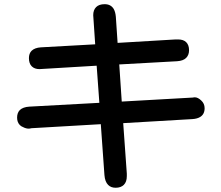

<svg xmlns="http://www.w3.org/2000/svg" viewBox="-20 -800 1040 904"><path d="M577.1 29.3Q577.1 56.2 563.2 70.1Q549.3 84 524.4 84Q502.4 84 489.3 70.8Q474.1 55.7 471.7 23.9L454.6 -215.3L127.4 -196.3L126 -195.8Q120.1 -194.3 116.7 -194.3Q113.3 -194.3 110.4 -194.6Q107.4 -194.8 103.5 -195.8Q96.7 -197.3 89.4 -201.2Q80.1 -204.6 73.7 -210.9Q60.5 -224.1 60.5 -246.3Q60.5 -268.6 73.2 -281.7Q87.9 -295.9 117.7 -297.9L447.8 -315.9L435.1 -490.7L166 -474.6Q142.6 -474.6 129.4 -487.8Q116.2 -501 116.2 -526.4Q116.2 -548.3 128.9 -561Q143.6 -575.2 172.4 -577.1L428.2 -591.3L418.9 -728.5Q418.9 -752.9 432.6 -766.6Q446.3 -780.3 472.7 -780.3Q501.5 -780.3 515.1 -758.3Q523.4 -744.1 525.4 -721.2L533.7 -598.1L806.6 -614.3H818.4Q843.8 -614.3 856.9 -601.1Q870.1 -587.9 870.1 -563.5Q870.1 -541 856.4 -527.3Q842.8 -513.7 814 -511.7L541.5 -496.6L553.2 -321.8L890.1 -340.8L892.6 -341.8H897.5Q911.6 -341.8 927.2 -327.1Q943.4 -312.5 943.4 -290.5Q943.4 -261.7 921.9 -249Q908.2 -240.7 886.2 -239.3L560.1 -220.2L577.1 17.6Z"/></svg>

Font: YuPearl-SemiBold
Style: SemiBold
Weight: 600
Designer: Max Yao
Foundry: Max-Everyday
Version: Version 1.011; ttfautohint (v1.8.3)